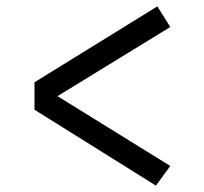

<svg xmlns="http://www.w3.org/2000/svg" viewBox="-20 -614 640 601"><path d="M472.5 -594 513 -529.5 160 -313 513 -94.5 468 -33 88 -270.5V-356.5Z"/></svg>

Font: Fira Code Light
Style: Regular
Weight: 400
Monospace: yes
Version: Version 5.002